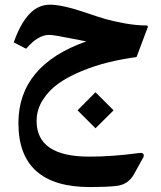

<svg xmlns="http://www.w3.org/2000/svg" viewBox="-20 -442 673 804"><path d="M379.9 -55.7 455.6 20 379.9 95.2 304.7 20ZM354 213.9Q451.2 213.9 563.5 198.7Q576.7 196.8 580.6 203.4Q584.5 210 578.6 219.7L541 287.6Q516.6 332 464.8 336.9Q423.8 341.3 356.4 341.3Q57.1 341.3 57.1 73.7Q57.1 -168.5 341.3 -268.6Q325.2 -271.5 286.6 -279.3Q248 -287.1 222.4 -291.5Q196.8 -295.9 186 -295.9Q138.7 -295.9 89.4 -237.8L37.6 -264.6Q64.9 -342.3 102.1 -382.3Q139.2 -422.4 189.5 -422.4Q242.2 -422.4 344.7 -387.2Q388.2 -372.1 419.9 -362.8Q451.7 -353.5 500.7 -344.5Q549.8 -335.4 592.3 -335.4Q601.6 -335.4 598.6 -327.6L551.8 -203.1Q491.2 -194.8 434.8 -181.2Q378.4 -167.5 322.5 -144.5Q266.6 -121.6 225.6 -92.8Q184.6 -64 158.9 -23.2Q133.3 17.6 133.3 64.9Q133.3 213.9 354 213.9Z"/></svg>

Font: Sahel SemiBold WOL
Style: SemiBold-WOL
Weight: 600
Foundry: Saber Rastikerdar (saber.rastikerdar@gmail.com)
Version: Version 3.4.0